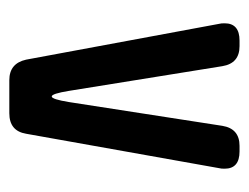

<svg xmlns="http://www.w3.org/2000/svg" viewBox="-81 -444 534 412"><g transform="rotate(90 186.0 -238.0)"><path d="M108 -27Q116 9 152 9H223Q261 9 267 -27L341 -442Q342 -445 342 -453Q342 -485 305 -485H293Q256 -485 250 -448L199 -119Q193 -82 187 -82Q181 -82 175 -119L122 -448Q116 -485 79 -485H67Q30 -485 30 -453Q30 -445 31 -442Z"/></g></svg>

Font: WDXL Lubrifont TC
Style: Regular
Weight: 400
Designer: [WDXL Lubrifont] Copyright 2020-2022 (c) NightFurySL2001, Skr-ZERO; [ZCOOL QingKe HuangYou] Copyright 2018-2022 (c) The 
Version: Version 2.001;hotconv 1.1.1;makeotfexe 2.6.0